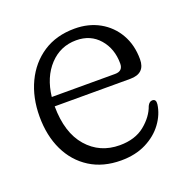

<svg xmlns="http://www.w3.org/2000/svg" viewBox="-90 -524 599 617"><g transform="rotate(-20 209.5 -215.0)"><path d="M391.5 -275Q391.5 -226.5 340.5 -226.5H82Q82.5 -136 125.5 -86.8Q168.5 -37.5 236.5 -37.5Q289 -37.5 322 -64.2Q355 -91 366.5 -124.5Q373 -137.5 383 -137.5Q396.5 -137.5 394.5 -120Q390 -86.5 368.2 -56.8Q346.5 -27 309.8 -8.5Q273 10 224 10Q162.5 10 117.8 -18.2Q73 -46.5 49 -96.5Q25 -146.5 25 -212Q25 -277 49.5 -328.5Q74 -380 119.2 -409.8Q164.5 -439.5 227 -439.5Q274.5 -439.5 311.8 -418.8Q349 -398 370.2 -361Q391.5 -324 391.5 -275ZM219 -402.5Q165 -402.5 128 -363Q91 -323.5 83.5 -258H300Q327 -258 327 -284Q327 -334.5 297.5 -368.5Q268 -402.5 219 -402.5Z"/></g></svg>

Font: Fraunces 144pt SuperSoft Light
Style: Regular
Weight: 300
Version: Version 1.000;[0bf87f6ff]